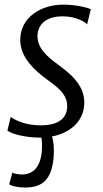

<svg xmlns="http://www.w3.org/2000/svg" viewBox="-20 -588 447 834"><path d="M12.2 -21C29.3 -5.4 94.2 9.8 153.3 9.8H159.7C162.6 23.9 163.6 42 161.6 69.3C155.3 139.2 122.6 169.9 75.2 169.9C55.2 169.9 42 166 33.7 161.6L20 212.9C30.8 220.7 61.5 226.6 87.4 226.6C157.2 226.6 204.1 200.2 212.9 94.7C215.8 58.6 213.4 26.9 205.6 4.9C284.2 -10.3 346.2 -61 346.2 -142.6C346.2 -224.6 276.4 -273.9 230 -309.1C188 -339.8 138.2 -379.9 143.1 -438.5C147.9 -491.2 191.9 -517.1 251.5 -517.1C313 -517.1 352.5 -490.7 358.4 -481.9L374.5 -547.9C358.4 -555.7 307.6 -567.9 255.4 -567.9C156.2 -567.9 67.9 -511.2 67.9 -414.6C67.9 -334 138.7 -277.8 173.8 -250.5C214.4 -219.2 272 -186.5 272 -127.9C272 -61.5 214.8 -43.5 157.7 -43.5C91.8 -43.5 47.4 -64.9 26.4 -80.1Z"/></svg>

Font: Merriweather
Style: Light Italic
Weight: 300
Italic angle: -7.5°
Designer: Eben Sorkin
Foundry: Eben Sorkin
Version: Version 1.001